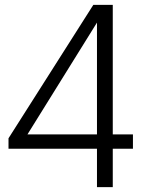

<svg xmlns="http://www.w3.org/2000/svg" viewBox="-20 -770 630 790"><path d="M527 -158H444V0H379V-158H15V-201L364 -750H444V-217H527ZM379 -217V-677L93 -217Z"/></svg>

Font: Oakes Grotesk Light
Style: Regular
Weight: 300
Designer: Samuel Oakes
Foundry: Samuel Oakes
Version: Version 1.000;PS 001.000;hotconv 1.0.88;makeotf.lib2.5.64775